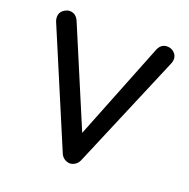

<svg xmlns="http://www.w3.org/2000/svg" viewBox="-125 -822 925 941"><g transform="rotate(20 337.0 -351.0)"><path d="M591 -702Q612 -702 627 -688Q642 -674 642 -654Q642 -643 637 -631L384 -33Q376 -16 362.5 -8Q349 0 335 0Q321 -1 308.5 -9Q296 -17 289 -32L36 -631Q34 -636 33 -641.5Q32 -647 32 -653Q32 -676 49 -689Q66 -702 82 -702Q114 -702 129 -669L358 -126H329L545 -670Q559 -702 591 -702Z"/></g></svg>

Font: Quicksand SemiBold
Style: Regular
Weight: 600
Designer: Andrew Paglinawan
Foundry: Andrew Paglinawan
Version: Version 3.004